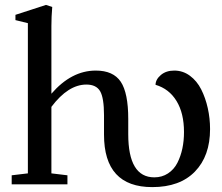

<svg xmlns="http://www.w3.org/2000/svg" viewBox="-20 -746 900 777"><path d="M27.3 0V-36.6L92.8 -44.4V-652.3L42.5 -664.6V-686L166 -726.1L191.4 -717.8Q188 -678.7 188 -640.6V-366.7Q269 -460.4 367.7 -460.4Q438.5 -460.4 468.8 -415Q499 -369.6 499 -264.6V-203.1Q499 -28.3 604.5 -28.3Q635.7 -28.3 659.9 -44.2Q684.1 -60.1 697.8 -86.9Q711.4 -113.8 718 -145Q724.6 -176.3 724.6 -211.4Q724.6 -288.1 694.3 -337.4Q664.1 -386.7 609.4 -402.8Q609.9 -424.8 631.1 -442.6Q652.3 -460.4 685.1 -460.4Q720.2 -460.4 748.5 -439.5Q776.9 -418.5 794.2 -384.3Q811.5 -350.1 820.8 -308.6Q830.1 -267.1 830.1 -223.6Q830.1 -114.7 769 -51.8Q708 11.2 596.2 11.2Q400.9 11.2 400.9 -201.2V-279.8Q400.9 -349.6 385.3 -376.7Q369.6 -403.8 329.6 -403.8Q255.9 -403.8 188 -313.5V-44.4L252.9 -36.6V0Z"/></svg>

Font: Elstob 8pt Medium
Style: Regular
Weight: 500
Designer: Peter S. Baker
Version: Version 1.015